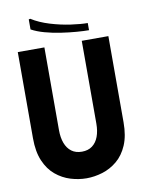

<svg xmlns="http://www.w3.org/2000/svg" viewBox="-94 -926 755 1002"><g transform="rotate(-10 283.0 -424.5)"><path d="M523 -243V-700H382V-261Q382 -222 371 -192.5Q360 -163 338 -146.5Q316 -130 283 -130Q250 -130 228 -146.5Q206 -163 195 -192.5Q184 -222 184 -261V-700H43V-243Q43 -172 64 -123Q85 -74 120.5 -44.5Q156 -15 198.5 -2Q241 11 283 11Q325 11 367.5 -2Q410 -15 445.5 -44.5Q481 -74 502 -123Q523 -172 523 -243ZM137 -860Q178 -834 232.5 -817.5Q287 -801 340 -793.5Q393 -786 429 -786V-748Q403 -748 364 -751Q325 -754 281.5 -760.5Q238 -767 198 -778Q158 -789 129 -805V-858Z"/></g></svg>

Font: Phudu Light SemiBold
Style: Regular
Weight: 600
Version: Version 1.005;gftools[0.9.23]